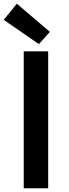

<svg xmlns="http://www.w3.org/2000/svg" viewBox="-34 -1016 373 1036"><path d="M94 -739H226V0H94ZM-14 -909 57 -996 235 -844 176 -778Z"/></svg>

Font: Merged Yaku Han JP SemiBold
Style: Regular
Weight: 600
Designer: Ryoko NISHIZUKA 西塚涼子 (kana, bopomofo & ideographs); Paul D. Hunt (Latin, Greek & Cyrillic); Sandoll Communications 산돌커뮤니
Foundry: Adobe
Version: Version 2.004